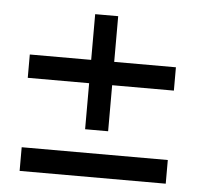

<svg xmlns="http://www.w3.org/2000/svg" viewBox="-41 -518 583 560"><g transform="rotate(5 250.0 -237.5)"><path d="M36.1 -69.3H463.9V0H36.1ZM283.2 -474.6V-340.8H463.9V-272.5H283.2V-137.7H215.8V-272.5H36.1V-340.8H215.8V-474.6Z"/></g></svg>

Font: BabelStone Shapes
Style: Regular
Weight: 400
Designer: Andrew West
Foundry: BabelStone
Version: Version 15.0.0 September 13, 2022